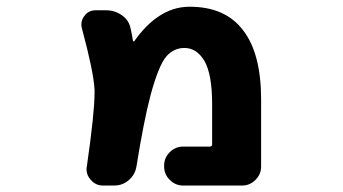

<svg xmlns="http://www.w3.org/2000/svg" viewBox="-20 -580 1040 582"><path d="M535.2 -17.6Q511.7 -17.6 494.6 -34.7Q477.5 -51.8 477.5 -75.2V-78.1Q477.5 -101.6 494.6 -118.7Q511.7 -135.7 535.2 -135.7H616.2Q623 -135.7 623 -142.6V-265.6Q623 -354.5 599.6 -395.5Q576.2 -434.6 539.1 -434.6Q506.8 -434.6 484.4 -409.2Q460.9 -381.8 436.5 -292Q416 -214.8 393.6 -75.2Q389.6 -50.8 370.6 -34.2Q351.6 -17.6 326.2 -17.6H292Q269.5 -17.6 254.9 -35.2Q242.2 -48.8 242.2 -67.4Q242.2 -71.3 243.2 -75.2Q266.6 -237.3 266.6 -297.9Q266.6 -303.7 266.6 -308.6Q263.7 -362.3 228.5 -493.2Q226.6 -500 226.6 -505.9Q226.6 -519.5 235.4 -531.2Q248 -548.8 269.5 -548.8H301.8Q328.1 -548.8 349.6 -533.7Q371.1 -518.6 376 -493.2Q379.9 -476.6 382.8 -457Q382.8 -455.1 384.8 -454.6Q386.7 -454.1 387.7 -456.1Q420.9 -502.9 458 -528.3Q502.9 -559.6 554.7 -559.6Q663.1 -559.6 716.8 -488.3Q771.5 -418 771.5 -278.3V-75.2Q771.5 -51.8 754.4 -34.7Q737.3 -17.6 713.9 -17.6Z"/></svg>

Font: Rounded Mgen+ 2m bold
Style: Bold
Weight: 700
Designer: [Source Han Sans]
Ryoko NISHIZUKA  (kana & ideographs); Paul D. Hunt (Latin, Greek & Cyrillic); Wenlong ZHANG  (bopomofo
Version: Version 1.059.20150602